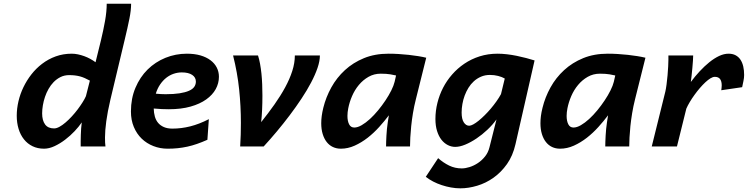

<svg xmlns="http://www.w3.org/2000/svg" viewBox="-20 -794 4055 1041"><path d="M690.9 -773.9Q690.9 -738.8 681.6 -692.4Q672.4 -646 656.7 -581.1L578.6 -253.9Q563 -187.5 556.2 -136.5Q549.3 -85.4 549.3 -48.8Q549.3 -35.2 549.8 -21.7Q550.3 -8.3 551.8 0H417.5V-29.3Q417.5 -45.4 418.2 -62.5Q418.9 -79.6 419.9 -97.2Q420.9 -114.7 423.3 -130.4Q408.2 -107.9 384.8 -83Q361.3 -58.1 333.5 -36.9Q305.7 -15.6 275.9 -1.7Q246.1 12.2 218.8 12.2Q184.1 12.2 156.5 -1.2Q128.9 -14.6 109.9 -38.6Q90.8 -62.5 80.8 -95.2Q70.8 -127.9 70.8 -166.5Q70.8 -205.1 80.1 -244.9Q89.4 -284.7 107.2 -321.5Q125 -358.4 150.4 -390.9Q175.8 -423.3 208 -447.8Q241.7 -473.6 282.2 -488.3Q322.8 -502.9 369.1 -502.9Q385.3 -502.9 402.6 -499.3Q419.9 -495.6 436.8 -489.5Q453.6 -483.4 469.2 -474.9Q484.9 -466.3 498 -456.5L526.9 -573.7Q540.5 -629.9 549.6 -680.9Q558.6 -731.9 558.6 -773.9ZM467.3 -356.9Q452.6 -364.7 439.5 -370.6Q426.3 -376.5 413.3 -379.9Q400.4 -383.3 386.2 -385Q372.1 -386.7 355 -386.7Q329.1 -386.7 308.1 -376.2Q287.1 -365.7 270.5 -348.6Q254.9 -332.5 243.2 -311.8Q231.4 -291 223.9 -268.6Q216.3 -246.1 212.4 -222.9Q208.5 -199.7 208.5 -179.2Q208.5 -141.1 224.4 -119.4Q240.2 -97.7 273.4 -97.7Q286.1 -97.7 302.2 -106.4Q318.4 -115.2 335.4 -129.9Q352.5 -144.5 369.6 -163.1Q386.7 -181.6 401.4 -201.2Q416 -220.7 427.7 -239.3Q439.5 -257.8 445.8 -272.5Z M965.8 -401.4Q942.9 -401.4 921.4 -394Q899.9 -386.7 881.3 -372.1Q862.8 -357.4 848.1 -335.9Q833.5 -314.5 824.7 -286.1Q853 -283.2 877.9 -283.2Q922.4 -283.2 953.6 -288.1Q984.9 -293 1004.6 -301.8Q1024.4 -310.5 1033.2 -323.2Q1042 -335.9 1042 -351.6Q1042 -374.5 1022 -387.9Q1002 -401.4 965.8 -401.4ZM1104.5 -36.1Q1074.7 -22.9 1048.1 -13.7Q1021.5 -4.4 995.6 1.2Q969.7 6.8 943.6 9.5Q917.5 12.2 889.2 12.2Q848.1 12.2 811.8 -2Q775.4 -16.1 748.3 -42.2Q721.2 -68.4 705.6 -105.7Q689.9 -143.1 689.9 -189.5Q689.9 -260.3 714.4 -318.1Q738.8 -376 780.3 -417Q821.8 -458 877 -480.5Q932.1 -502.9 993.2 -502.9Q1034.2 -502.9 1066.4 -493.7Q1098.6 -484.4 1121.1 -467.5Q1143.6 -450.7 1155.3 -427.7Q1167 -404.8 1167 -377.9Q1167 -342.8 1149.7 -311Q1132.3 -279.3 1098.1 -254.9Q1064 -230.5 1013.2 -216.1Q962.4 -201.7 895.5 -201.7Q878.4 -201.7 856.7 -202.6Q835 -203.6 813.5 -205.6Q814 -182.1 819.6 -162.1Q825.2 -142.1 837.4 -127.7Q849.6 -113.3 868.7 -105Q887.7 -96.7 914.6 -96.7Q962.9 -96.7 1011.5 -108.9Q1060.1 -121.1 1112.3 -147.9Z M1714.4 -493.2Q1714.4 -463.4 1701.7 -426Q1689 -388.7 1666.7 -346.4Q1644.5 -304.2 1614.7 -259.3Q1585 -214.4 1551 -169.4Q1517.1 -124.5 1481 -81.3Q1444.8 -38.1 1409.7 0H1282.2Q1284.2 -32.2 1285.2 -64Q1286.1 -95.7 1286.1 -127.9Q1286.1 -218.8 1276.6 -309.6Q1267.1 -400.4 1243.7 -493.2H1378.9Q1385.3 -473.6 1389.9 -448.5Q1394.5 -423.3 1397.5 -395Q1400.4 -366.7 1401.6 -336.2Q1402.8 -305.7 1402.8 -275.4Q1402.8 -235.8 1401.1 -199.2Q1399.4 -162.6 1396 -131.8Q1434.6 -180.2 1468 -227.5Q1501.5 -274.9 1526.1 -320.3Q1550.8 -365.7 1564.7 -409.2Q1578.6 -452.6 1578.6 -493.2Z M2127.4 -384.8Q2117.7 -387.2 2096.7 -390.9Q2075.7 -394.5 2044.4 -394.5Q2007.8 -394.5 1978 -377.4Q1948.2 -360.4 1925.8 -333.5Q1903.3 -306.6 1888.9 -273.2Q1874.5 -239.7 1868.2 -207Q1863.8 -185.1 1863.8 -165.5Q1863.8 -137.7 1872.8 -120.1Q1881.8 -102.5 1900.9 -102.5Q1918.9 -102.5 1940.9 -115.2Q1962.9 -127.9 1985.6 -148.7Q2008.3 -169.4 2030 -195.8Q2051.8 -222.2 2070.1 -249.8Q2088.4 -277.3 2101.6 -303.7Q2114.7 -330.1 2119.6 -350.6ZM2073.2 0Q2073.2 -10.7 2073.7 -26.1Q2074.2 -41.5 2075.2 -58.8Q2076.2 -76.2 2077.9 -94.7Q2079.6 -113.3 2082.5 -131.3L2088.4 -168.9Q2064.9 -137.7 2035.9 -105.5Q2006.8 -73.2 1973.4 -47.1Q1939.9 -21 1903.1 -4.4Q1866.2 12.2 1828.1 12.2Q1804.2 12.2 1784.7 2.9Q1765.1 -6.3 1751.2 -24.2Q1737.3 -42 1729.5 -67.6Q1721.7 -93.3 1721.7 -126Q1721.7 -144.5 1724.4 -165.3Q1727.1 -186 1732.9 -209.5Q1747.1 -267.1 1776.4 -320.1Q1805.7 -373 1850.1 -413.8Q1894.5 -454.6 1953.6 -478.8Q2012.7 -502.9 2086.9 -502.9Q2113.3 -502.9 2141.1 -501.2Q2168.9 -499.5 2195.8 -496.6Q2222.7 -493.7 2247.1 -489.7Q2271.5 -485.8 2291 -481L2234.9 -256.3Q2225.1 -217.8 2219 -180.7Q2212.9 -143.6 2209.5 -110.1Q2206.1 -76.7 2204.6 -48.6Q2203.1 -20.5 2203.1 0Z M2716.8 -368.2Q2701.7 -377 2680.9 -382.3Q2660.2 -387.7 2636.2 -387.7Q2609.9 -387.7 2587.9 -378.2Q2565.9 -368.7 2548.8 -353Q2532.2 -337.9 2520 -318.1Q2507.8 -298.3 2499.5 -276.1Q2491.2 -253.9 2487.1 -230.2Q2482.9 -206.5 2482.9 -184.1Q2482.9 -147.9 2494.9 -130.1Q2506.8 -112.3 2523.9 -112.3Q2532.7 -112.3 2546.1 -119.6Q2559.6 -127 2575.2 -139.6Q2590.8 -152.3 2607.9 -169.2Q2625 -186 2641.1 -205.1Q2657.2 -224.1 2671.6 -244.4Q2686 -264.6 2696.3 -283.7ZM2774.9 -12.2Q2760.7 50.3 2728.8 95.5Q2696.8 140.6 2655.3 169.9Q2613.8 199.2 2566.9 213.1Q2520 227.1 2476.1 227.1Q2450.7 227.1 2425 222.4Q2399.4 217.8 2375 209.7Q2350.6 201.7 2328.4 190.2Q2306.2 178.7 2288.6 164.6L2355.5 63.5Q2383.8 88.4 2415.3 103.8Q2446.8 119.1 2483.4 119.1Q2502.9 119.1 2526.1 111.8Q2549.3 104.5 2571 90.1Q2592.8 75.7 2609.9 54.2Q2627 32.7 2633.8 4.9L2671.9 -146.5Q2650.9 -117.2 2622.3 -90.3Q2593.8 -63.5 2563.2 -43Q2532.7 -22.5 2502.7 -10Q2472.7 2.4 2448.2 2.4Q2427.2 2.4 2407.7 -7.6Q2388.2 -17.6 2373.3 -36.6Q2358.4 -55.7 2349.6 -84Q2340.8 -112.3 2340.8 -148.9Q2340.8 -192.9 2351.6 -236.1Q2362.3 -279.3 2382.3 -318.1Q2402.3 -356.9 2431.4 -390.1Q2460.4 -423.3 2497.1 -448.2Q2535.2 -474.1 2580.6 -488.5Q2626 -502.9 2677.7 -502.9Q2701.7 -502.9 2728.5 -499.8Q2755.4 -496.6 2782 -491.2Q2808.6 -485.8 2833.5 -479.2Q2858.4 -472.7 2878.4 -466.3Z M3315.9 -384.8Q3306.2 -387.2 3285.2 -390.9Q3264.2 -394.5 3232.9 -394.5Q3196.3 -394.5 3166.5 -377.4Q3136.7 -360.4 3114.3 -333.5Q3091.8 -306.6 3077.4 -273.2Q3063 -239.7 3056.6 -207Q3052.2 -185.1 3052.2 -165.5Q3052.2 -137.7 3061.3 -120.1Q3070.3 -102.5 3089.4 -102.5Q3107.4 -102.5 3129.4 -115.2Q3151.4 -127.9 3174.1 -148.7Q3196.8 -169.4 3218.5 -195.8Q3240.2 -222.2 3258.5 -249.8Q3276.9 -277.3 3290 -303.7Q3303.2 -330.1 3308.1 -350.6ZM3261.7 0Q3261.7 -10.7 3262.2 -26.1Q3262.7 -41.5 3263.7 -58.8Q3264.6 -76.2 3266.4 -94.7Q3268.1 -113.3 3271 -131.3L3276.9 -168.9Q3253.4 -137.7 3224.4 -105.5Q3195.3 -73.2 3161.9 -47.1Q3128.4 -21 3091.6 -4.4Q3054.7 12.2 3016.6 12.2Q2992.7 12.2 2973.1 2.9Q2953.6 -6.3 2939.7 -24.2Q2925.8 -42 2918 -67.6Q2910.2 -93.3 2910.2 -126Q2910.2 -144.5 2912.8 -165.3Q2915.5 -186 2921.4 -209.5Q2935.5 -267.1 2964.8 -320.1Q2994.1 -373 3038.6 -413.8Q3083 -454.6 3142.1 -478.8Q3201.2 -502.9 3275.4 -502.9Q3301.8 -502.9 3329.6 -501.2Q3357.4 -499.5 3384.3 -496.6Q3411.1 -493.7 3435.5 -489.7Q3460 -485.8 3479.5 -481L3423.3 -256.3Q3413.6 -217.8 3407.5 -180.7Q3401.4 -143.6 3397.9 -110.1Q3394.5 -76.7 3393.1 -48.6Q3391.6 -20.5 3391.6 0Z M3513.7 0 3587.4 -297.4Q3590.8 -312 3594 -336.2Q3597.2 -360.4 3599.4 -385.7Q3601.6 -411.1 3602.8 -434.1Q3604 -457 3604 -469.7V-493.2H3738.3Q3738.3 -483.9 3737.1 -465.3Q3735.8 -446.8 3733.9 -425.3Q3731.9 -403.8 3729.7 -383.3Q3727.5 -362.8 3725.6 -349.6Q3748.5 -380.4 3774.2 -408Q3799.8 -435.5 3826.2 -456.8Q3852.5 -478 3878.9 -490.5Q3905.3 -502.9 3930.2 -502.9Q3952.1 -502.9 3968.3 -494.4Q3984.4 -485.8 3994.6 -470.5Q4004.9 -455.1 4009.8 -433.8Q4014.6 -412.6 4014.6 -387.7Q4014.6 -372.1 4011 -355.5Q4007.3 -338.9 4003.9 -321.3L3890.6 -304.7Q3891.6 -312 3892.3 -318.6Q3893.1 -325.2 3893.1 -331.1Q3893.1 -353 3884.3 -365.2Q3875.5 -377.4 3855.5 -377.4Q3845.2 -377.4 3832 -369.4Q3818.8 -361.3 3804.2 -347.7Q3789.6 -334 3774.4 -316.4Q3759.3 -298.8 3745.4 -279.5Q3731.4 -260.3 3720 -241Q3708.5 -221.7 3701.2 -205.1L3650.4 0Z"/></svg>

Font: Andika New Basic
Style: Bold Italic
Weight: 700
Italic angle: -14°
Designer: Victor Gaultney, Annie Olsen, Pablo Ugerman
Foundry: SIL International
Version: Version 5.500